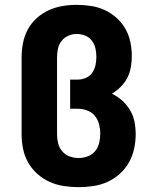

<svg xmlns="http://www.w3.org/2000/svg" viewBox="-20 -763 640 791"><path d="M304 8Q274 8 243.5 3.5Q213 -1 185 -13.5Q157 -26 134 -46.5Q111 -67 96 -93.5Q81 -120 75 -150Q69 -180 69 -210V-525Q69 -555 74.5 -584.5Q80 -614 94 -640.5Q108 -667 130.5 -687.5Q153 -708 180 -720.5Q207 -733 236.5 -738Q266 -743 296 -743Q325 -743 354.5 -738.5Q384 -734 410.5 -722Q437 -710 459.5 -690Q482 -670 496.5 -644.5Q511 -619 517 -590Q523 -561 523 -532Q523 -509 519 -486Q515 -463 504.5 -442.5Q494 -422 477.5 -405.5Q461 -389 441 -377Q464 -366 483.5 -348.5Q503 -331 516 -309Q529 -287 534 -261.5Q539 -236 539 -210Q539 -180 532.5 -150Q526 -120 511 -93.5Q496 -67 473 -46.5Q450 -26 422.5 -13.5Q395 -1 364.5 3.5Q334 8 304 8ZM304 -112Q323 -112 341.5 -119Q360 -126 372 -140.5Q384 -155 388.5 -174Q393 -193 393 -213Q393 -232 388 -251.5Q383 -271 370.5 -286Q358 -301 339 -308Q320 -315 300 -315H269V-435H300Q317 -435 333.5 -442Q350 -449 360 -463.5Q370 -478 373.5 -495Q377 -512 377 -529Q377 -547 373 -564.5Q369 -582 358 -596Q347 -610 330.5 -616.5Q314 -623 296 -623Q278 -623 261 -615.5Q244 -608 233 -593.5Q222 -579 218.5 -561Q215 -543 215 -525V-210Q215 -191 219.5 -172.5Q224 -154 236.5 -139.5Q249 -125 267 -118.5Q285 -112 304 -112Z"/></svg>

Font: Iosevka Heavy Extended
Style: Regular
Weight: 900
Width: 7
Monospace: yes
Designer: Belleve Invis
Foundry: Belleve Invis
Version: Version 32.5.0; ttfautohint (v1.8.4)